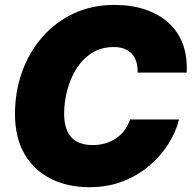

<svg xmlns="http://www.w3.org/2000/svg" viewBox="-20 -758 787 788"><path d="M346.7 10.3Q256.8 10.3 188 -24.7Q119.1 -59.6 80.3 -126.5Q41.5 -193.4 41.5 -290.5Q41.5 -381.3 70.3 -462.2Q99.1 -543 152.8 -605Q206.5 -667 281.7 -702.4Q356.9 -737.8 450.2 -737.8Q519 -737.8 575 -719.2Q630.9 -700.7 670.7 -665.3Q710.4 -629.9 730 -578.4Q749.5 -526.9 746.1 -460H544.9Q545.4 -483.9 539.8 -503.2Q534.2 -522.5 521.7 -536.4Q509.3 -550.3 490.7 -557.6Q472.2 -564.9 447.3 -564.9Q394.5 -564.9 356.2 -540Q317.9 -515.1 292.7 -474.6Q267.6 -434.1 255.4 -386Q243.2 -337.9 243.2 -291Q243.2 -248.5 256.3 -219.7Q269.5 -190.9 295.7 -176.8Q321.8 -162.6 359.9 -162.6Q388.2 -162.6 412.8 -169.9Q437.5 -177.2 457.5 -191.2Q477.5 -205.1 491.7 -224.4Q505.9 -243.7 513.7 -267.6H714.8Q702.1 -216.8 671.4 -167.7Q640.6 -118.7 593.5 -78.4Q546.4 -38.1 484.4 -13.9Q422.4 10.3 346.7 10.3Z"/></svg>

Font: Inter 18pt Black
Style: Italic
Weight: 900
Italic angle: -9.3988°
Designer: Rasmus Andersson
Foundry: rsms
Version: Version 4.001;git-66647c0bb